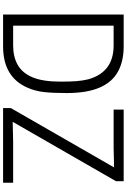

<svg xmlns="http://www.w3.org/2000/svg" viewBox="191 -1011 820 1242"><g transform="rotate(90 601.0 -390.0)"><path d="M74 0ZM280 0H74V-780H280Q376 -780 443.5 -743Q511 -706 546.5 -624.5Q582 -543 582 -410Q582 -323 575.5 -264.5Q569 -206 546 -155Q477 0 280 0ZM274 -65Q348 -65 400.5 -95Q453 -125 480.5 -191.5Q508 -258 508 -370Q508 -432 505 -473Q502 -514 493 -551Q447 -715 274 -715H146V-65ZM1162 0H679V-50L1063 -718L937 -715H689V-780H1152V-730L768 -62L894 -65H1162Z"/></g></svg>

Font: Tanohe Sans
Style: Regular
Weight: 400
Designer: Village Type and Design LLC & Cristiano Sobral
Foundry: Cooper Hewitt Smithsonian Design Museum
Version: Version 1.00;September 29, 2021;FontCreator 13.0.0.2655 64-b